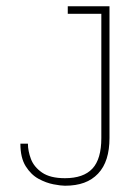

<svg xmlns="http://www.w3.org/2000/svg" viewBox="-20 -582 434 612"><path d="M187 10Q174 10 150.5 5.5Q127 1 103 -12Q79 -25 62 -52Q45 -79 45 -124H69Q69 -101 78.5 -75.5Q88 -50 114 -32Q140 -14 187 -14Q246 -14 274.5 -44.5Q303 -75 303 -142V-545H329V-142Q329 -105 320 -76.5Q311 -48 292.5 -28.5Q274 -9 248 0.5Q222 10 187 10ZM196 -538V-562H329V-538Z"/></svg>

Font: Darker Grotesque Light Light
Style: Regular
Weight: 300
Version: Version 1.000;gftools[0.9.28]